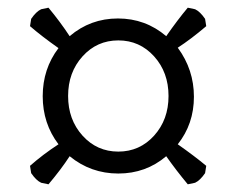

<svg xmlns="http://www.w3.org/2000/svg" viewBox="-20 -553 614 499"><path d="M132 -428Q88 -459 58 -485L61 -504Q74 -523 87 -529L106 -533Q136 -497 161 -459Q215 -505 286.5 -505Q358 -505 412 -459Q442 -502 468 -533L487 -529Q500 -523 513 -504L516 -485Q476 -451 442 -429Q484 -372 484 -301.5Q484 -231 442 -178Q486 -147 516 -122L513 -103Q500 -84 487 -78L468 -74Q438 -110 412 -147Q359 -102 287.5 -102Q216 -102 161 -147Q139 -113 106 -74L87 -78Q74 -84 61 -103L58 -122Q92 -152 132 -178Q91 -232 91 -303Q91 -374 132 -428ZM287.5 -448Q232 -448 194.5 -406.5Q157 -365 157 -303.5Q157 -242 194.5 -200.5Q232 -159 287.5 -159Q343 -159 380.5 -200.5Q418 -242 418 -303.5Q418 -365 380.5 -406.5Q343 -448 287.5 -448Z"/></svg>

Font: Buenard
Style: Regular
Weight: 400
Designer: Gustavo Ibarra
Foundry: FontFuror
Version: Version 1.001 2011